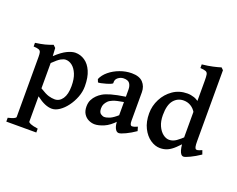

<svg xmlns="http://www.w3.org/2000/svg" viewBox="-141 -970 1780 1445"><g transform="rotate(20 749.0 -247.0)"><path d="M310.5 13.7Q283.7 13.7 253.9 1.2Q224.1 -11.2 186 -40V162.1Q186 169.4 203.1 176.8Q220.2 184.1 263.2 190.9V221.7H22.9V190.9Q84.5 176.3 84.5 162.1V-320.3Q84.5 -343.3 81.1 -355.7Q77.6 -368.2 64.9 -373.3Q52.2 -378.4 22.9 -379.9V-409.2Q70.8 -416 99.1 -423.3Q127.4 -430.7 160.2 -443.4L179.2 -424.8L183.1 -360.8Q232.9 -407.7 271 -425.5Q309.1 -443.4 335.4 -443.4Q377 -443.4 411.6 -419.9Q446.3 -396.5 467 -349.1Q487.8 -301.8 487.8 -230Q487.8 -185.5 471.2 -142.3Q454.6 -99.1 428.2 -63.7Q401.9 -28.3 370.8 -7.3Q339.8 13.7 310.5 13.7ZM285.6 -369.1Q269 -369.1 247.6 -357.4Q226.1 -345.7 186 -306.6V-104Q232.9 -74.7 258.5 -67.4Q284.2 -60.1 306.6 -60.1Q344.7 -60.1 368.9 -95.2Q393.1 -130.4 393.1 -196.8Q393.1 -254.9 377.2 -293Q361.3 -331.1 336.9 -350.1Q312.5 -369.1 285.6 -369.1Z M976.1 -48.8Q937.5 -22 899.9 -4.2Q862.3 13.7 846.7 13.7Q828.1 13.7 816.4 -10.5Q804.7 -34.7 804.7 -75.7V-318.8Q804.7 -348.1 791.5 -367.4Q778.3 -386.7 741.7 -386.2Q718.3 -385.7 698 -369.9Q677.7 -354 680.7 -326.2Q681.2 -321.8 666.5 -315.4Q651.9 -309.1 631.3 -303.2Q610.8 -297.4 593.3 -293.7Q575.7 -290 570.3 -291.5L561 -314.9Q575.7 -350.6 610.8 -379.6Q646 -408.7 692.6 -426Q739.3 -443.4 787.6 -443.4Q848.1 -443.4 877.2 -412.6Q906.2 -381.8 906.2 -334.5V-104.5Q906.2 -68.4 924.3 -68.4Q931.2 -68.4 939.7 -70.8Q948.2 -73.2 966.8 -81.1ZM809.1 -220.2Q747.1 -210 722.7 -200.2Q698.2 -190.4 685.5 -177.7Q673.3 -165 666 -150.9Q658.7 -136.7 658.7 -116.7Q658.7 -84.5 674.6 -73.7Q690.4 -63 702.6 -63Q722.7 -63 748 -74.2Q773.4 -85.4 809.1 -117.7L813 -69.3Q770 -22.5 727.3 -4.4Q684.6 13.7 653.8 13.7Q628.9 13.7 605.2 2.4Q581.5 -8.8 566.2 -32.2Q550.8 -55.7 550.8 -91.8Q550.8 -123.5 562.3 -146Q573.7 -168.5 590.8 -185.1Q605.5 -200.2 627.7 -213.6Q649.9 -227.1 692.1 -239.3Q734.4 -251.5 809.1 -262.7Z M1494.1 -49.8Q1452.1 -21.5 1415 -3.9Q1377.9 13.7 1365.7 13.7Q1321.3 13.7 1321.3 -136.7V-577.6Q1321.3 -611.3 1318.4 -627.4Q1315.4 -643.6 1302 -649.2Q1288.6 -654.8 1257.8 -656.7V-686Q1305.7 -690.9 1344 -699.5Q1382.3 -708 1406.2 -715.8L1422.9 -699.2V-134.3Q1422.9 -101.6 1425.8 -88.6Q1428.7 -75.7 1433.6 -71.3Q1438.5 -67.4 1448 -68.6Q1457.5 -69.8 1482.9 -81.1ZM1355 -103.5Q1318.8 -63 1291.5 -37.1Q1264.2 -11.2 1237.5 1.2Q1210.9 13.7 1176.8 13.7Q1137.2 13.7 1099.1 -12.5Q1061 -38.6 1036.4 -87.6Q1011.7 -136.7 1011.7 -205.1Q1011.7 -265.1 1039.8 -319.8Q1067.9 -374.5 1117.7 -408.9Q1167.5 -443.4 1232.4 -443.4Q1259.8 -443.4 1287.8 -434.1Q1315.9 -424.8 1351.6 -391.1Q1351.6 -363.3 1345.5 -347.7Q1339.4 -332 1324.7 -323.2Q1308.6 -352.1 1282.5 -368.2Q1256.3 -384.3 1224.1 -384.3Q1175.8 -384.3 1144.5 -346.7Q1113.3 -309.1 1113.3 -228Q1113.3 -178.2 1129.4 -142.6Q1145.5 -106.9 1170.2 -87.6Q1194.8 -68.4 1220.2 -68.4Q1249.5 -68.4 1276.4 -87.2Q1303.2 -106 1335.4 -137.2Q1341.3 -134.3 1347.7 -120.6Q1354 -106.9 1355 -103.5Z"/></g></svg>

Font: Namdhinggo SemiBold
Style: Regular
Weight: 600
Designer: Victor Gaultney
Foundry: SIL International
Version: Version 3.001